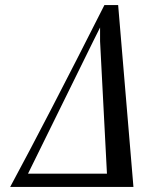

<svg xmlns="http://www.w3.org/2000/svg" viewBox="-20 -734 596 754"><path d="M504 0H20Q163 -265 390 -714H444ZM400 -52 373 -572V-626Q365 -609 356.5 -593Q348 -577 346 -572L90 -52Z"/></svg>

Font: GFS BodoniClassic
Style: Regular
Weight: 400
Designer: George D. Matthiopoulos
Foundry: George D. Matthiopoulos
Version: Macromedia Fontographer 4.1.5 140901